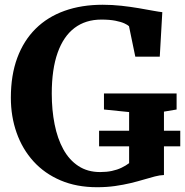

<svg xmlns="http://www.w3.org/2000/svg" viewBox="-20 -772 774 803"><path d="M385.8 11Q300.6 11 233.6 -17.5Q166.5 -46 120.1 -97.1Q73.7 -148.2 49.6 -216.4Q25.4 -284.6 25.4 -363.4Q25.4 -457.4 52.2 -529.9Q79 -602.3 129 -651.8Q178.9 -701.3 249.9 -726.7Q320.9 -752.1 409.4 -752.1Q449 -752.1 487.6 -747.9Q526.2 -743.6 560.2 -737.8Q594.2 -732 619.9 -727.2Q645.6 -722.5 658.8 -721.1L648.2 -534.9H545.9L519.5 -662.4Q514.2 -667.7 500.2 -674.2Q486.1 -680.7 462.3 -685.4Q438.5 -690.1 404 -690.1Q338.1 -690.1 291.8 -655.2Q245.4 -620.2 221 -551.3Q196.5 -482.4 196.5 -380.6Q196.5 -311.7 208.4 -252.1Q220.2 -192.5 244.8 -147.7Q269.4 -102.9 307.8 -77.7Q346.1 -52.4 398.8 -52.4Q425.8 -52.4 447.9 -57.1Q470.1 -61.8 488 -70.4Q505.9 -78.9 520 -89.6V-303.3L414.8 -314V-381H718.6V-314L665.7 -305.1V-40Q648.5 -39.5 627.5 -34Q606.5 -28.5 581.3 -21Q556.2 -13.5 526.2 -6.2Q496.2 1 461.2 6Q426.1 11 385.8 11ZM394.4 -159.9V-225.3H733.9V-159.9Z"/></svg>

Font: Merriweather Light
Style: Regular
Weight: 300
Version: Version 2.100